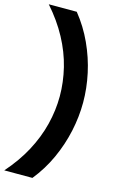

<svg xmlns="http://www.w3.org/2000/svg" viewBox="-189 -868 690 1120"><g transform="rotate(15 156.5 -307.5)"><path d="M129 194H-41Q28 116 72.5 33Q117 -50 138.5 -136Q160 -222 160 -307Q160 -392 139 -478Q118 -564 73 -647.5Q28 -731 -41 -809H128Q186 -737 224.5 -653Q263 -569 282 -481Q301 -393 301 -307Q301 -221 282 -133Q263 -45 225 38.5Q187 122 129 194Z"/></g></svg>

Font: Onest
Style: Bold
Weight: 700
Designer: Dmitri Voloshin, Andrey Kudryavtsev
Foundry: Dmitri Voloshin, Andrey Kudryavtsev
Version: Version 1.000;gftools[0.9.33]